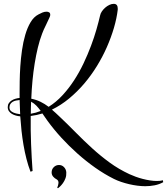

<svg xmlns="http://www.w3.org/2000/svg" viewBox="-20 -731 873 1004"><path d="M242.7 -653.8Q242.7 -649.4 241 -645Q239.3 -640.6 237.3 -636.2Q228.5 -615.7 218.5 -596.2Q208.5 -576.7 200.7 -556.2Q187.5 -522 178 -482.4Q168.5 -442.9 161.4 -399.4Q154.3 -356 149.9 -309.6Q145.5 -263.2 143.6 -214.8Q169.9 -209.5 191.9 -198.7Q213.9 -188 234.4 -172.4Q273.4 -196.8 306.6 -232.7Q339.8 -268.6 367.4 -311Q395 -353.5 417 -399.9Q439 -446.3 455.8 -491.2Q472.7 -536.1 484.4 -577.1Q496.1 -618.2 503.4 -649.9Q505.4 -660.6 512.7 -671.4Q520 -682.1 530 -690.9Q540 -699.7 551.8 -705.3Q563.5 -710.9 574.7 -710.9Q585.9 -710.9 590.8 -704.3Q595.7 -697.8 595.7 -687V-680.2Q590.3 -634.8 575.7 -585Q561 -535.2 538.8 -484.6Q516.6 -434.1 486.6 -385.3Q456.5 -336.4 420.2 -293.7Q383.8 -251 341.3 -215.8Q298.8 -180.7 251.5 -157.7Q261.2 -149.4 270.8 -140.6Q280.3 -131.8 290.5 -122.1Q334 -81.1 375.7 -38.6Q417.5 3.9 461.4 43.9Q505.4 84 553.2 118.9Q601.1 153.8 656.7 179.7Q671.4 186.5 689.5 193.1Q707.5 199.7 726.6 204.6Q745.6 209.5 764.4 212.4Q783.2 215.3 799.3 215.3Q807.6 215.3 815.4 214.6Q823.2 213.9 831.5 211.4L833.5 221.7Q812.5 233.4 788.6 238Q764.6 242.7 739.7 242.7Q720.7 242.7 699.2 240Q677.7 237.3 655.8 232.2Q633.8 227.1 613 220Q592.3 212.9 575.7 204.6Q525.9 179.7 477.8 145.8Q429.7 111.8 385.3 72.3Q340.8 32.7 301 -10.7Q261.2 -54.2 228.5 -99.1Q221.7 -108.4 215.1 -118.2Q208.5 -127.9 201.7 -137.7Q172.4 -128.4 140.6 -124.5Q139.6 -48.8 142.6 23.9Q145.5 96.7 150.4 163.1L139.6 167Q127.4 135.3 118.4 100.1Q109.4 64.9 103 27.8Q96.7 -9.3 92.5 -47.1Q88.4 -85 85.9 -122.6Q74.7 -123.5 63.2 -126.7Q51.8 -129.9 42.2 -135.5Q32.7 -141.1 26.6 -149.9Q20.5 -158.7 20.5 -170.9Q20.5 -182.6 26.1 -191.2Q31.7 -199.7 40.8 -205.6Q49.8 -211.4 60.8 -214.6Q71.8 -217.8 82.5 -218.8V-246.1Q82.5 -270 83 -306.2Q83.5 -342.3 86.2 -383.8Q88.9 -425.3 95 -468.3Q101.1 -511.2 112.1 -548.8Q123 -586.4 139.9 -614.7Q156.7 -643.1 181.6 -655.8Q191.4 -661.1 201.9 -665.5Q212.4 -669.9 223.6 -669.9Q231 -669.9 236.8 -666.5Q242.7 -663.1 242.7 -653.8ZM29.3 -168Q29.3 -159.2 34.7 -153.1Q40 -147 48.6 -143.1Q57.1 -139.2 66.9 -137Q76.7 -134.8 85.4 -133.8Q83.5 -171.9 82.5 -208Q72.8 -207 63.2 -205.1Q53.7 -203.1 46.1 -198.5Q38.6 -193.8 33.9 -186.5Q29.3 -179.2 29.3 -168ZM141.1 -136.2Q168 -140.6 192.9 -150.9Q182.1 -166 170.2 -178.5Q158.2 -190.9 142.6 -199.2Q142.1 -183.6 141.6 -167.7Q141.1 -151.9 141.1 -136.2ZM279.3 250.5Q281.7 244.6 283.7 238Q285.6 231.4 285.9 225.6Q286.1 219.7 283.9 214.8Q281.7 210 276.4 207Q265.6 201.7 257.8 192.4Q250 183.1 250 170.4Q250 154.3 261.2 143.1Q272.5 131.8 288.6 131.8Q304.2 131.8 314.9 143.1Q325.7 154.3 326.7 170.4Q327.6 187 322.3 201.4Q316.9 215.8 309.1 226.6Q301.3 237.3 293.7 244.4Q286.1 251.5 283.2 253.4Q282.2 252.4 281.2 252Q279.3 251 279.3 250.5Z"/></svg>

Font: Montez
Style: Regular
Weight: 400
Designer: Astigmatic (AOETI)
Foundry: Astigmatic (AOETI)
Version: Version 1.000